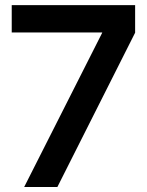

<svg xmlns="http://www.w3.org/2000/svg" viewBox="-20 -748 587 768"><path d="M76.7 0 388.7 -616.7V-618.2H26.9V-727.5H520.5V-617.2L209.5 0Z"/></svg>

Font: Inter 28pt SemiBold
Style: Regular
Weight: 600
Designer: Rasmus Andersson
Foundry: rsms
Version: Version 4.001;git-66647c0bb